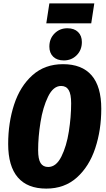

<svg xmlns="http://www.w3.org/2000/svg" viewBox="-20 -1090 620 1128"><path d="M575 -451Q575 -326 539.5 -219Q504 -112 431.5 -47Q359 18 252 18Q141 18 84.5 -48Q28 -114 28 -244Q28 -369 63 -476Q98 -583 170.5 -648Q243 -713 350 -713Q461 -713 518 -647.5Q575 -582 575 -451ZM204 -208Q204 -155 218.5 -132Q233 -109 263 -109Q310 -109 340.5 -170Q371 -231 384.5 -317.5Q398 -404 398 -483Q398 -537 383.5 -561Q369 -585 339 -585Q293 -585 262.5 -522.5Q232 -460 218 -372.5Q204 -285 204 -208ZM270 -816Q270 -863 300.5 -893.5Q331 -924 376 -924Q416 -924 438.5 -902Q461 -880 461 -843Q461 -796 430.5 -765.5Q400 -735 355 -735Q315 -735 292.5 -757Q270 -779 270 -816ZM516 -953H252L270 -1070H534Z"/></svg>

Font: Fira Sans Extra Condensed ExtraBold
Style: Italic
Weight: 800
Width: 3
Italic angle: -8°
Designer: Carrois Corporate & Edenspiekermann AG
Foundry: Carrois Corporate GbR & Edenspiekermann AG
Version: Version 4.203